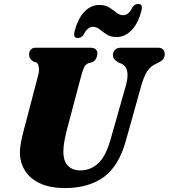

<svg xmlns="http://www.w3.org/2000/svg" viewBox="-20 -942 856 974"><path d="M541 -235 619 -509.5Q643.5 -600 593.5 -620L583 -624Q565.5 -634 559.2 -642.5Q553 -651 553 -664.5Q553.5 -679 563.8 -689.5Q574 -700 594.5 -700H781Q798.5 -700 807 -691Q815.5 -682 815.5 -668Q815.5 -650 806.5 -640.5Q797.5 -631 781.5 -623.5L772.5 -619Q744.5 -607 727 -580.5Q709.5 -554 695.5 -503.5L618.5 -228Q582.5 -98.5 505.5 -43.2Q428.5 12 310.5 12Q232.5 12 181.5 -12.5Q130.5 -37 105.8 -78Q81 -119 81 -169Q81.5 -201 91.2 -243.2Q101 -285.5 110 -317.5L173.5 -559.5Q179.5 -581.5 177 -600Q174.5 -618.5 165.5 -624.5L149 -630Q137 -639.5 132.2 -646.8Q127.5 -654 127.5 -667.5Q128 -680.5 136.5 -690.2Q145 -700 160 -700H438Q474 -700 474 -669.5Q473.5 -656.5 467 -644.2Q460.5 -632 446.5 -626L428.5 -621.5Q413.5 -615.5 406.8 -601Q400 -586.5 392 -557.5L328.5 -318.5Q314 -265.5 307.8 -232.2Q301.5 -199 301.5 -175Q301 -126 324 -101.8Q347 -77.5 387.5 -77.5Q437.5 -77.5 476.5 -111.8Q515.5 -146 541 -235ZM571.5 -754Q541.5 -754 521.5 -767Q501.5 -780 485.5 -793Q469.5 -806 451.5 -806Q424 -806 405 -767.5Q393 -749 374.5 -749Q349 -749 359 -785.5Q376 -849.5 409 -883.2Q442 -917 484 -917Q514 -917 534.2 -904Q554.5 -891 570.5 -878Q586.5 -865 604 -865Q633 -865 651 -903.5Q662.5 -922 681.5 -922Q707 -922 697 -886Q680 -821.5 646.5 -787.8Q613 -754 571.5 -754Z"/></svg>

Font: Fraunces 72pt Soft Black
Style: Italic
Weight: 900
Italic angle: -16°
Version: Version 1.000;[b76b70a41]